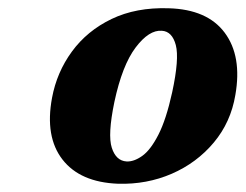

<svg xmlns="http://www.w3.org/2000/svg" viewBox="-20 -736 595 465"><path d="M388 -716Q482 -713.5 524.2 -656.8Q566.5 -600 550 -506Q539 -440 497.8 -390.8Q456.5 -341.5 396 -315.2Q335.5 -289 266 -291Q174 -294.5 131.2 -349.8Q88.5 -405 106 -499Q117.5 -561 154.2 -611.2Q191 -661.5 250.2 -690Q309.5 -718.5 388 -716ZM286.5 -345Q304 -344 324.2 -358.2Q344.5 -372.5 363.5 -409.5Q382.5 -446.5 397 -512.5Q414.5 -593.5 405.8 -626.8Q397 -660 372 -661.5Q341 -664 308.5 -621Q276 -578 257 -489Q240.5 -409.5 250.8 -378Q261 -346.5 286.5 -345Z"/></svg>

Font: Fraunces 72pt Soft
Style: Bold Italic
Weight: 700
Italic angle: -16°
Version: Version 1.000;[b76b70a41]